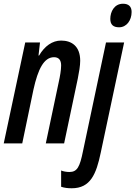

<svg xmlns="http://www.w3.org/2000/svg" viewBox="-24 -767 724 1027"><path d="M613 -621C653 -621 680 -658 680 -703C680 -733 663 -747 634 -747C587 -747 566 -704 566 -666C566 -636 581 -621 613 -621ZM-4 0H95L155 -288C179 -397 211 -461 265 -461C291 -461 303 -445 303 -417C303 -393 297 -358 290 -327L221 0H319L392 -346C399 -381 405 -416 405 -442C405 -520 359 -550 303 -550C256 -550 215 -521 185 -470H182L190 -540H111ZM360 240C460 240 491 164 515 49L640 -540H543L420 41C403 126 389 153 347 153C333 153 314 150 303 145V232C321 238 339 240 360 240Z"/></svg>

Font: Noto Sans UI Condensed Medium
Style: Italic
Weight: 500
Width: 3
Italic angle: -12°
Designer: Monotype Design Team
Foundry: Monotype Imaging Inc.
Version: Version 1.901